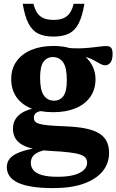

<svg xmlns="http://www.w3.org/2000/svg" viewBox="-20 -710 597 984"><path d="M253 254Q188.5 254 143 246.5Q97.5 239 69.2 225Q41 211 28 191.2Q15 171.5 15 147Q15 127.5 24.2 111.2Q33.5 95 56.2 81.8Q79 68.5 118.8 58.2Q158.5 48 219.5 40.5L267 40V49.5Q215 55.5 187 65.8Q159 76 148.5 90.8Q138 105.5 138 124.5Q138 147 152 163Q166 179 196.2 187.5Q226.5 196 275.5 196Q325.5 196 359.2 186.8Q393 177.5 409.8 161Q426.5 144.5 426.5 124.5Q426.5 110 419.2 99.8Q412 89.5 392.2 82.5Q372.5 75.5 335.5 71Q298.5 66.5 239 63.5Q179.5 60 141.5 50.2Q103.5 40.5 82.8 24.8Q62 9 54 -10.8Q46 -30.5 46.5 -53.5Q47.5 -98 83.5 -125.5Q119.5 -153 193.5 -161L206.5 -143Q176.5 -140.5 165 -131.5Q153.5 -122.5 153.5 -107Q153.5 -96 158.8 -88.5Q164 -81 180.2 -75.8Q196.5 -70.5 229.5 -67.5Q262.5 -64.5 317.5 -62.5Q377 -60 419 -51.5Q461 -43 487.5 -26.8Q514 -10.5 526.5 14.2Q539 39 539 74Q539 127 506.2 167.5Q473.5 208 409.8 231Q346 254 253 254ZM253.5 -135Q185 -135 136.5 -155.8Q88 -176.5 62.8 -214.5Q37.5 -252.5 37.5 -304Q37.5 -358 64.8 -396Q92 -434 140.8 -454.2Q189.5 -474.5 254 -474.5Q306.5 -474.5 346.8 -460.5Q387 -446.5 414.2 -422.5Q441.5 -398.5 455.5 -368.2Q469.5 -338 469.5 -305Q469.5 -251.5 442.5 -213.2Q415.5 -175 366.8 -155Q318 -135 253.5 -135ZM257.5 -194Q287.5 -194 305 -217.8Q322.5 -241.5 322.5 -299Q322.5 -363 303.8 -390.2Q285 -417.5 251 -417.5Q221 -417.5 203.2 -393.8Q185.5 -370 185.5 -312Q185.5 -248.5 204.5 -221.2Q223.5 -194 257.5 -194ZM329.5 -428 317 -465.5Q355 -461.5 386.5 -462.2Q418 -463 443.8 -465.8Q469.5 -468.5 489.8 -471.2Q510 -474 525.5 -474Q541.5 -474 549.2 -465.2Q557 -456.5 557 -434Q557 -402.5 545.8 -389Q534.5 -375.5 520 -375.5Q506 -375.5 491.8 -384Q477.5 -392.5 457.2 -403.2Q437 -414 406.5 -421.8Q376 -429.5 329.5 -428ZM254.5 -608Q284.5 -608 304.8 -616.5Q325 -625 337.8 -643.2Q350.5 -661.5 357.5 -690.5H412.5Q402 -626.5 383 -589.8Q364 -553 332.8 -537.8Q301.5 -522.5 254.5 -522.5Q207.5 -522.5 176.2 -537.8Q145 -553 126 -589.8Q107 -626.5 96.5 -690.5H151.5Q158.5 -661.5 171.2 -643.2Q184 -625 204.2 -616.5Q224.5 -608 254.5 -608Z"/></svg>

Font: Newsreader
Style: Bold
Weight: 700
Designer: Hugues Gentile
Foundry: Production Type
Version: Version 1.003